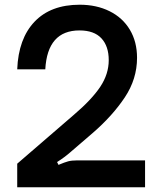

<svg xmlns="http://www.w3.org/2000/svg" viewBox="-20 -794 680 814"><path d="M53 0V-100L294 -308Q369 -372 405 -426Q441 -480 441 -539Q441 -598 410 -631.5Q379 -665 317 -665Q181 -665 172 -500H53Q58 -630 126.5 -702Q195 -774 318 -774Q389 -774 444.5 -746.5Q500 -719 530.5 -668Q561 -617 561 -549Q561 -459 509 -381Q457 -303 374 -231L281 -151Q254 -127 222 -107L228 -95Q254 -106 269 -110Q284 -114 306 -114H595V0Z"/></svg>

Font: Open Sauce Sans SemiBold
Style: Regular
Weight: 600
Designer: Alfredo Marco Pradil
Foundry: Creative Sauce Fz LLC
Version: Version 1.477